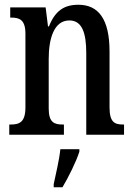

<svg xmlns="http://www.w3.org/2000/svg" viewBox="-20 -567 564 808"><path d="M19 0H249V-43H244C209 -43 185 -51 185 -110V-319C185 -402 206 -481 272 -481C325 -481 343 -429 343 -344V0H502V-43H498C463 -43 441 -52 441 -115V-350C441 -487 394 -547 310 -547C249 -547 212 -521 186 -456H182L172 -536H23V-493H27C62 -493 87 -484 87 -425V-115C87 -52 61 -43 25 -43H19ZM206 208V221H243C268 179 301 113 314 71V61H234C229 109 215 164 206 208Z"/></svg>

Font: Noto Serif Bengali ExtraCondensed Medium
Style: Regular
Weight: 500
Width: 2
Designer: Juan Bruce, Universal Thirst, Indian Type Foundry and the Monotype Design Team.
Foundry: Monotype Imaging Inc.
Version: Version 2.003